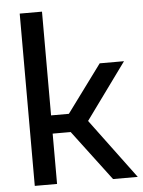

<svg xmlns="http://www.w3.org/2000/svg" viewBox="-56 -852 666 897"><g transform="rotate(-5 277.0 -404.0)"><path d="M70.5 0V-808H175V-321.5H258.5L422.5 -544H536.5L345 -280.5L553.5 0H437.5L259.5 -236H175V0Z"/></g></svg>

Font: Encode Sans Md
Style: Regular
Weight: 500
Designer: Multiple Designers
Foundry: Impallari Type
Version: Version 3.002; ttfautohint (v1.8.3) -l 8 -r 50 -G 200 -x 14 